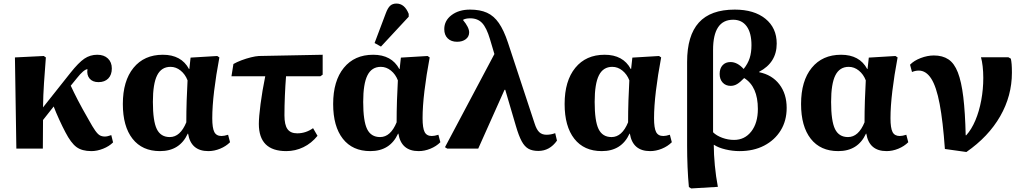

<svg xmlns="http://www.w3.org/2000/svg" viewBox="-20 -836 5759 1080"><path d="M494 14Q441 14 410 -9Q379 -32 348 -92Q332 -122 313 -163.5Q294 -205 282 -237L222 -161L221 0H72L64 -513L226 -521L238 -513Q232 -436 227.5 -369Q223 -302 222 -232L376 -426Q422 -484 454.5 -506Q487 -528 527 -528Q565 -528 587 -507Q609 -486 609 -451Q609 -415 589 -394.5Q569 -374 534 -374Q501 -374 484 -394Q467 -414 472 -447Q451 -445 413 -397L378 -354Q394 -319 417.5 -273.5Q441 -228 479 -162Q501 -122 515.5 -101.5Q530 -81 542 -74.5Q554 -68 570 -68Q584 -68 606 -76L616 -35Q594 -13 560 0.5Q526 14 494 14Z M880 14Q780 14 725.5 -55.5Q671 -125 671 -251Q671 -381 731 -454.5Q791 -528 896 -528Q1000 -528 1043 -448H1045L1052 -512L1202 -521L1214 -513Q1195 -412 1184.5 -324.5Q1174 -237 1174 -171Q1174 -116 1185.5 -93.5Q1197 -71 1226 -71Q1241 -71 1263 -78L1274 -36Q1251 -13 1218 0.5Q1185 14 1152 14Q1054 14 1038 -84H1036Q991 14 880 14ZM935 -65Q994 -65 1028 -148Q1028 -208 1030 -270.5Q1032 -333 1035 -384Q1022 -418 996 -439Q970 -460 939 -460Q888 -460 864 -412.5Q840 -365 840 -263Q840 -155 862 -110Q884 -65 935 -65Z M1590 14Q1436 14 1436 -139Q1436 -177 1445.5 -250.5Q1455 -324 1472 -407H1282L1293 -476Q1312 -487 1338.5 -497Q1365 -507 1391.5 -513.5Q1418 -520 1436 -521L1795 -528V-416L1782 -407H1589Q1585 -357 1582.5 -298.5Q1580 -240 1580 -187Q1580 -134 1597 -110Q1614 -86 1652 -86Q1700 -86 1741 -115L1766 -72Q1732 -30 1686.5 -8Q1641 14 1590 14Z M2063 14Q1963 14 1908.5 -55.5Q1854 -125 1854 -251Q1854 -381 1914 -454.5Q1974 -528 2079 -528Q2183 -528 2226 -448H2228L2235 -512L2385 -521L2397 -513Q2378 -412 2367.5 -324.5Q2357 -237 2357 -171Q2357 -116 2368.5 -93.5Q2380 -71 2409 -71Q2424 -71 2446 -78L2457 -36Q2434 -13 2401 0.5Q2368 14 2335 14Q2237 14 2221 -84H2219Q2174 14 2063 14ZM2118 -65Q2177 -65 2211 -148Q2211 -208 2213 -270.5Q2215 -333 2218 -384Q2205 -418 2179 -439Q2153 -460 2122 -460Q2071 -460 2047 -412.5Q2023 -365 2023 -263Q2023 -155 2045 -110Q2067 -65 2118 -65ZM2123 -574 2087 -594 2150 -761Q2161 -791 2174.5 -803.5Q2188 -816 2210 -816Q2256 -816 2279 -758V-742Z M3103 -87 3113 -45Q3072 13 3008 13Q2975 13 2953 1Q2931 -11 2914.5 -41.5Q2898 -72 2882 -127L2822 -331H2818L2670 0H2496L2483 -8L2761 -532L2736 -616Q2717 -680 2692 -706.5Q2667 -733 2625 -733Q2598 -733 2584 -724Q2619 -682 2619 -654Q2619 -630 2600 -615.5Q2581 -601 2551 -601Q2518 -601 2498.5 -620Q2479 -639 2479 -672Q2479 -720 2520 -751Q2561 -782 2624 -782Q2680 -782 2719 -764.5Q2758 -747 2786 -706.5Q2814 -666 2837 -597L2987 -142Q2998 -107 3013.5 -92.5Q3029 -78 3054 -78Q3079 -78 3103 -87Z M3365 14Q3265 14 3210.5 -55.5Q3156 -125 3156 -251Q3156 -381 3216 -454.5Q3276 -528 3381 -528Q3485 -528 3528 -448H3530L3537 -512L3687 -521L3699 -513Q3680 -412 3669.5 -324.5Q3659 -237 3659 -171Q3659 -116 3670.5 -93.5Q3682 -71 3711 -71Q3726 -71 3748 -78L3759 -36Q3736 -13 3703 0.5Q3670 14 3637 14Q3539 14 3523 -84H3521Q3476 14 3365 14ZM3420 -65Q3479 -65 3513 -148Q3513 -208 3515 -270.5Q3517 -333 3520 -384Q3507 -418 3481 -439Q3455 -460 3424 -460Q3373 -460 3349 -412.5Q3325 -365 3325 -263Q3325 -155 3347 -110Q3369 -65 3420 -65Z M3868 224 3855 216Q3850 164 3847.5 103.5Q3845 43 3845 -16V-488Q3845 -636 3911 -709Q3977 -782 4113 -782Q4222 -782 4285.5 -730.5Q4349 -679 4349 -591Q4349 -484 4250 -432V-430Q4323 -415 4364 -361.5Q4405 -308 4405 -229Q4405 -157 4371.5 -102.5Q4338 -48 4278.5 -17Q4219 14 4140 14Q4101 14 4061 4.5Q4021 -5 3997 -21H3995Q3995 31 4001 94.5Q4007 158 4018 215ZM4109 -49Q4169 -49 4206 -96.5Q4243 -144 4243 -223Q4243 -349 4166 -397Q4143 -373 4126 -363Q4109 -353 4090 -353Q4062 -353 4045 -371.5Q4028 -390 4028 -420Q4028 -451 4044.5 -469Q4061 -487 4089 -487Q4128 -487 4163 -448Q4187 -478 4197 -509.5Q4207 -541 4207 -582Q4207 -651 4180 -688Q4153 -725 4104 -725Q3991 -725 3991 -555V-92Q4010 -73 4042.5 -61Q4075 -49 4109 -49Z M4695 14Q4595 14 4540.5 -55.5Q4486 -125 4486 -251Q4486 -381 4546 -454.5Q4606 -528 4711 -528Q4815 -528 4858 -448H4860L4867 -512L5017 -521L5029 -513Q5010 -412 4999.5 -324.5Q4989 -237 4989 -171Q4989 -116 5000.5 -93.5Q5012 -71 5041 -71Q5056 -71 5078 -78L5089 -36Q5066 -13 5033 0.5Q5000 14 4967 14Q4869 14 4853 -84H4851Q4806 14 4695 14ZM4750 -65Q4809 -65 4843 -148Q4843 -208 4845 -270.5Q4847 -333 4850 -384Q4837 -418 4811 -439Q4785 -460 4754 -460Q4703 -460 4679 -412.5Q4655 -365 4655 -263Q4655 -155 4677 -110Q4699 -65 4750 -65Z M5416 19 5295 2Q5284 -154 5265.5 -251.5Q5247 -349 5218 -394Q5189 -439 5148 -439Q5129 -439 5110 -431L5099 -472Q5121 -495 5159 -509.5Q5197 -524 5233 -524Q5282 -524 5315 -502Q5348 -480 5368 -428.5Q5388 -377 5398.5 -290.5Q5409 -204 5412 -75H5415Q5445 -108 5466.5 -159Q5488 -210 5499.5 -272Q5511 -334 5511 -398Q5511 -432 5507.5 -462.5Q5504 -493 5498 -514H5652L5666 -506Q5669 -492 5670.5 -474.5Q5672 -457 5672 -427Q5672 -297 5606 -182Q5540 -67 5416 19Z"/></svg>

Font: Literata 36pt
Style: Bold
Weight: 700
Designer: Latin by Veronika Burian and Jose Scaglione. Greek by Irene Vlachou. Cyrillic by Vera Evstafieva.
Foundry: TypeTogether
Version: Version 3.002